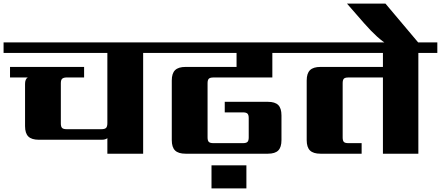

<svg xmlns="http://www.w3.org/2000/svg" viewBox="-40 -859 2464 1073"><path d="M866 -622V-563H760V0H560V-87Q550 -78 528 -78H177Q137 -78 118.5 -96Q100 -114 100 -154V-390Q100 -417 115 -426H16V-485H430V-426H329Q313 -425 306.5 -418Q300 -411 300 -394V-169Q300 -151 307 -144Q314 -137 333 -137H526Q546 -137 553 -144.5Q560 -152 560 -171V-563H-20V-622Z M1142 194V65H1337V194ZM1482 -426H1153Q1134 -426 1127 -419Q1120 -412 1120 -394V-91Q1120 -73 1127 -66Q1134 -59 1153 -59H1317Q1336 -59 1343 -66Q1350 -73 1350 -91V-199Q1350 -217 1343 -224Q1336 -231 1317 -231H1216V-290H1457Q1497 -290 1515 -272Q1533 -254 1533 -214V-76Q1533 -36 1515 -18Q1497 0 1457 0H997Q957 0 938.5 -18Q920 -36 920 -76V-409Q920 -449 938.5 -467Q957 -485 997 -485H1282V-563H826V-622H1622V-563H1482Z M2404 -622V-563H2298V0H2100V-426H1907Q1888 -426 1881.5 -419Q1875 -412 1875 -394V-91Q1875 -73 1881.5 -66Q1888 -59 1907 -59H1981V0H1751Q1711 0 1692.5 -18Q1674 -36 1674 -76V-409Q1674 -449 1692.5 -467Q1711 -485 1751 -485H2100V-563H1582V-622Z M2307 -610H2127Q2073 -640 1995 -729L1899 -839H2114Z"/></svg>

Font: Sarpanch ExtraBold
Style: Regular
Weight: 800
Designer: Manushi Parikh (Devanagari and Latin), Jyotish Sonowal (Devanagari)
Foundry: Indian Type Foundry
Version: Version 2.004;PS 1.0;hotconv 1.0.78;makeotf.lib2.5.61930; tt